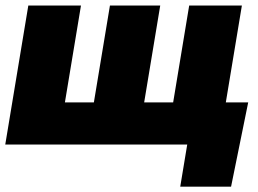

<svg xmlns="http://www.w3.org/2000/svg" viewBox="-20 -536 956 712"><path d="M85 -515.6H280.3L220.7 -156.2H328.1L387.7 -515.6H574.2L514.6 -156.2H622.1L681.6 -515.6H877L791.5 0H-0.5ZM648.4 156.2 674.3 0H627.4L653.3 -156.2H900.4L836.9 156.2Z"/></svg>

Font: Inter Display Black
Style: Italic
Weight: 900
Italic angle: -9.39999°
Designer: Rasmus Andersson
Foundry: rsms
Version: Version 4.000;git-a52131595